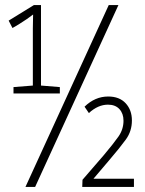

<svg xmlns="http://www.w3.org/2000/svg" viewBox="-20 -734 570 754"><path d="M80 0 407 -714H445L118 0ZM33 -367V-392L109 -398V-565Q109 -593 109 -622.5Q109 -652 110 -677Q97 -667 84.5 -658.5Q72 -650 53 -638L29 -624L14 -653L113 -714H141V-398L215 -392V-367ZM303 0 304 -28 387 -124Q425 -169 445 -197.5Q465 -226 465 -260Q465 -288 449 -305.5Q433 -323 404 -323Q365 -323 329 -290L312 -315Q353 -355 405 -355Q449 -355 473.5 -328.5Q498 -302 498 -261Q498 -219 474.5 -186.5Q451 -154 409 -105L347 -32H506V0Z"/></svg>

Font: Noto Sans Mono Condensed ExtraLight
Style: Regular
Weight: 200
Width: 3
Designer: Monotype Design Team
Foundry: Monotype Imaging Inc.
Version: Version 2.014; ttfautohint (v1.8.4.7-5d5b)